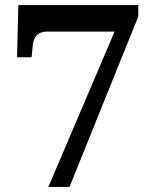

<svg xmlns="http://www.w3.org/2000/svg" viewBox="-20 -734 599 754"><path d="M170 0 430 -610H167Q140 -610 126 -597Q112 -584 109 -559L104 -509H47L52 -714H523V-669L253 0Z"/></svg>

Font: Noto Serif Bengali ExtraBold
Style: Regular
Weight: 800
Designer: Juan Bruce, Universal Thirst, Indian Type Foundry and the Monotype Design Team.
Foundry: Monotype Imaging Inc.
Version: Version 2.003